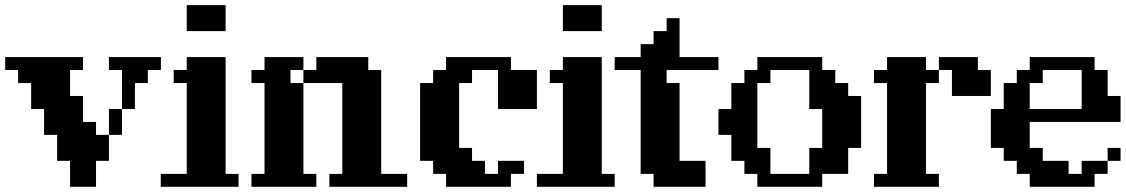

<svg xmlns="http://www.w3.org/2000/svg" viewBox="-20 -720 4339 740"><path d="M350.1 -100.1V0H250V-100.1H200.2V-200.2H149.9V-299.8H100.1V-399.9H49.8V-450.2H0V-500H299.8V-450.2H250V-350.1H299.8V-250H350.1V-200.2H399.9V-100.1ZM450.2 -200.2H399.9V-299.8H450.2V-450.2H399.9V-500H600.1V-450.2H549.8V-399.9H500V-299.8H450.2Z M699.7 -600.1V-700.2H849.6V-600.1ZM899.4 -49.8V0H599.6V-49.8H699.7V-399.9H649.4V-450.2H699.7V-500H849.6V-49.8Z M1199.2 -49.8V0H949.2V-49.8H999.5V-399.9H949.2V-450.2H999.5V-500H1149.4V-450.2H1199.2V-500H1399.4V-450.2H1449.2V-49.8H1549.3V0H1249.5V-49.8H1299.3V-399.9H1149.4V-49.8ZM1149.4 -399.9V-450.2H1099.6V-399.9Z M1949.2 -49.8V0H1699.2V-49.8H1649.4V-100.1H1599.1V-399.9H1649.4V-450.2H1699.2V-500H1949.2V-450.2H2049.3V-299.8H1899.4V-450.2H1799.3V-399.9H1749.5V-149.9H1799.3V-100.1H1849.1V-49.8H1899.4V-100.1H1999.5V-49.8Z M2149.4 -600.1V-700.2H2299.3V-600.1ZM2349.1 -49.8V0H2049.3V-49.8H2149.4V-399.9H2099.1V-450.2H2149.4V-500H2299.3V-49.8Z M2499 0V-49.8H2449.2V-450.2H2349.1V-500H2449.2V-549.8H2499V-600.1H2549.3V-649.9H2599.1V-500H2749V-450.2H2549.3V-399.9H2599.1V-100.1H2699.2V0Z M3148.9 -49.8V0H2898.9V-49.8H2849.1V-100.1H2798.8V-200.2H2749V-299.8H2798.8V-399.9H2849.1V-450.2H2898.9V-500H3148.9V-450.2H3199.2V-399.9H3249V-350.1H3298.8V-149.9H3249V-49.8ZM2949.2 -49.8H3099.1V-149.9H3148.9V-299.8H3099.1V-450.2H2949.2V-399.9H2898.9V-149.9H2949.2Z M3598.6 -49.8V0H3348.6V-49.8H3398.9V-399.9H3348.6V-450.2H3398.9V-500H3548.8V-450.2H3598.6V-500H3749V-450.2H3798.8V-350.1H3648.9V-450.2H3598.6V-399.9H3548.8V-49.8Z M4298.8 -250H3948.7V-149.9H3999V-100.1H4098.6V-49.8H4148.9V-100.1H4249V-149.9H4298.8V-100.1H4249V-49.8H4198.7V0H3948.7V-49.8H3898.9V-100.1H3848.6V-149.9H3798.8V-299.8H3848.6V-399.9H3898.9V-450.2H3948.7V-500H4198.7V-450.2H4249V-350.1H4298.8ZM3948.7 -299.8H4148.9V-450.2H3999V-399.9H3948.7Z"/></svg>

Font: Redaction 50
Style: Bold
Weight: 700
Designer: Jeremy Mickel / Forest Young
Foundry: MCKL
Version: Version 2.001;hotconv 1.0.113;makeotfexe 2.5.65598 DEVELOPME